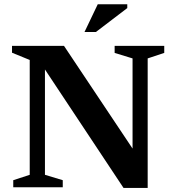

<svg xmlns="http://www.w3.org/2000/svg" viewBox="-20 -904 847 927"><path d="M123.5 -60V-614.5L38 -649.5V-682.5H289L653.5 -136.5L620 -100V-622L533.5 -648.5V-682.5H773V-648.5L693 -622V3.5H576.5L168.5 -611.5L197 -626.5V-60L283 -34V0H44V-34ZM388 -749.5 452 -883.5H594.5V-865L443 -749.5Z"/></svg>

Font: Newsreader SemiBold
Style: Regular
Weight: 600
Designer: Hugues Gentile
Foundry: Production Type
Version: Version 1.003